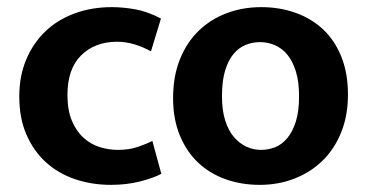

<svg xmlns="http://www.w3.org/2000/svg" viewBox="-20 -507 1030 538"><path d="M310 -87Q342 -87 366.5 -95.5Q391 -104 407 -112L432 -20Q412 -9 374 1Q336 11 291 11Q237 11 190 -5Q143 -21 108.5 -52.5Q74 -84 54 -130Q34 -176 34 -237Q34 -293 53 -339Q72 -385 106 -418Q140 -451 188 -469Q236 -487 293 -487Q324 -487 358.5 -481Q393 -475 431 -455L403 -363Q382 -375 357.5 -382.5Q333 -390 308 -390Q246 -390 207.5 -352Q169 -314 169 -241Q169 -198 181.5 -168.5Q194 -139 214 -121Q234 -103 259 -95Q284 -87 310 -87Z M955 -242Q955 -183 936 -136Q917 -89 883.5 -56.5Q850 -24 805 -6.5Q760 11 708 11Q656 11 611.5 -5Q567 -21 534.5 -52Q502 -83 483.5 -128.5Q465 -174 465 -232Q465 -293 484 -340.5Q503 -388 536.5 -420.5Q570 -453 615 -470Q660 -487 712 -487Q764 -487 808.5 -471Q853 -455 885.5 -424.5Q918 -394 936.5 -348Q955 -302 955 -242ZM818 -237Q818 -278 809 -307Q800 -336 785 -354Q770 -372 750 -380.5Q730 -389 709 -389Q688 -389 669 -381.5Q650 -374 635 -356.5Q620 -339 611 -310Q602 -281 602 -237Q602 -198 611 -169.5Q620 -141 635.5 -123Q651 -105 670.5 -96Q690 -87 711 -87Q732 -87 751 -94.5Q770 -102 785 -120Q800 -138 809 -166.5Q818 -195 818 -237Z"/></svg>

Font: Mukta Vaani
Style: Bold
Weight: 700
Designer: Noopur Datye, Girish Dalvi, Yashodeep Gholap, Pallavi Karambelkar
Foundry: Ek Type
Version: Version 2.538;PS 1.000;hotconv 16.6.51;makeotf.lib2.5.65220;